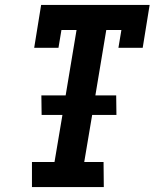

<svg xmlns="http://www.w3.org/2000/svg" viewBox="-20 -755 640 775"><path d="M109 0V-101H200L232 -291H148L147 -370H245L289 -634H228L216 -562H118L146 -735H584L556 -562H458L470 -634H409L365 -370H449L450 -291H352L320 -101H398L399 0Z"/></svg>

Font: Iosevka HT Extended
Style: Bold Italic
Weight: 700
Width: 7
Italic angle: -9°
Monospace: yes
Designer: Belleve Invis
Foundry: Belleve Invis
Version: Version 32.3.0; ttfautohint (v1.8.4)